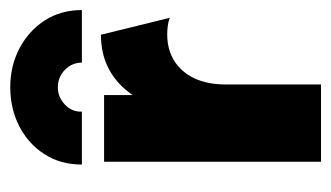

<svg xmlns="http://www.w3.org/2000/svg" viewBox="-157 -495 652 378"><g transform="rotate(-90 169.0 -306.0)"><path d="M39.6 0V-427.1H170.8V-370.8Q191.7 -401.4 221.5 -417.4Q251.4 -433.3 289.6 -433.3L322.9 -297.9Q315.3 -300.7 306.9 -301.7Q298.6 -302.8 290.3 -302.8Q260.4 -302.8 238.2 -288.9Q216 -275 203.8 -249.3Q191.7 -223.6 191.7 -187.5V0ZM34 -470.8Q34 -512.5 54.2 -544.1Q74.3 -575.7 109 -593.8Q143.8 -611.8 186.1 -611.8Q228.5 -611.8 263.2 -593.4Q297.9 -575 318.1 -543.4Q338.2 -511.8 338.2 -470.8H234.7Q234.7 -490.3 220.5 -504.2Q206.2 -518.1 186.1 -518.1Q166.7 -518.1 152.1 -504.2Q137.5 -490.3 138.2 -470.8Z"/></g></svg>

Font: Afacad Flux ExtraBold
Style: Regular
Weight: 800
Designer: Kristian Moeller
Foundry: Dicotype
Version: Version 1.100